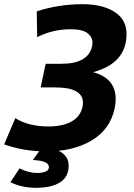

<svg xmlns="http://www.w3.org/2000/svg" viewBox="-32 -709 641 917"><path d="M139.6 188Q71.3 188 17.6 161.1L61.5 95.2Q104.5 117.2 146 117.2Q169.4 117.2 185.5 110.4Q201.7 103.5 201.7 89.4Q201.7 58.6 125 55.2L181.6 -23.9H253.9L231.9 6.3Q257.8 12.7 275.4 30.3Q295.9 50.8 295.9 82Q295.9 135.7 254.9 161.9Q213.9 188 139.6 188ZM189 14.2Q82 14.2 -12.2 -19.5L41 -144.5Q105.5 -105 198.7 -105Q268.1 -105 310.1 -128.9Q352.1 -152.8 361.8 -197.8Q364.3 -208.5 364.3 -217.8Q364.3 -291.5 231.9 -291.5H162.1L186 -404.3H259.8Q389.2 -404.3 407.7 -487.8Q409.7 -497.1 409.7 -505.4Q409.7 -531.7 386 -550.5Q362.3 -569.3 305.2 -569.3Q220.2 -569.3 145.5 -531.7L143.6 -654.8Q248 -689 361.8 -689Q469.2 -689 527.8 -643.1Q572.3 -607.9 572.3 -546.4Q572.3 -407.2 412.6 -364.3Q520.5 -335 520.5 -236.3Q520.5 -215.3 515.6 -191.4Q494.1 -90.8 406 -38.3Q317.9 14.2 189 14.2Z"/></svg>

Font: Cadman
Style: Bold Italic
Weight: 700
Italic angle: -12°
Designer: Paul James MIller
Foundry: High-Logic / Made with FontCreator
Version: Version 2.114;March 28, 2021;FontCreator 13.0.0.2683 64-bit